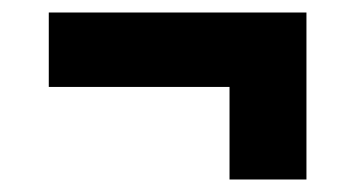

<svg xmlns="http://www.w3.org/2000/svg" viewBox="-20 -399 568 307"><path d="M58 -260V-379H470V-260ZM347 -112V-341H470V-112Z"/></svg>

Font: Bricolage Grotesque 96pt ExtraBold
Style: Bold
Weight: 700
Version: Version 1.001;gftools[0.9.33.dev8+g029e19f]